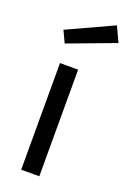

<svg xmlns="http://www.w3.org/2000/svg" viewBox="-144 -794 572 846"><g transform="rotate(20 142.0 -371.0)"><path d="M72 0V-500H157V0ZM62 -588 36 -643 251 -742 284 -671Z"/></g></svg>

Font: Cairo Play Medium
Style: Regular
Weight: 500
Version: Version 3.119